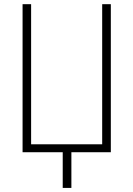

<svg xmlns="http://www.w3.org/2000/svg" viewBox="-20 -731 640 922"><path d="M88.4 -710.9V0H281.2V171.4H322.8V0H512.2V-710.9H470.7V-38.1H129.4V-710.9Z"/></svg>

Font: Roboto Mono ExtraLight
Style: Regular
Weight: 250
Monospace: yes
Designer: Google
Version: Version 3.000